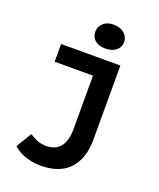

<svg xmlns="http://www.w3.org/2000/svg" viewBox="-165 -812 929 1120"><g transform="rotate(20 300.0 -251.5)"><path d="M94 -500H462V-39Q462 76 402 142Q342 208 222 208Q173 208 129 193Q85 178 53 149L111 53Q122 62 150.5 75.5Q179 89 215 89Q239 89 260.5 81.5Q282 74 298 56.5Q314 39 323 11Q332 -17 332 -59V-390H94ZM257 -636Q257 -667 280 -689Q303 -711 344 -711Q386 -711 411 -689Q436 -667 436 -636Q436 -604 411 -583.5Q386 -563 344 -563Q303 -563 280 -583.5Q257 -604 257 -636Z"/></g></svg>

Font: PT Mono
Style: Bold
Weight: 700
Monospace: yes
Designer: A.Korolkova, I.Chaeva
Foundry: ParaType Ltd
Version: Version 1.000 OFL